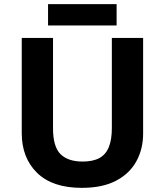

<svg xmlns="http://www.w3.org/2000/svg" viewBox="-20 -897 796 927"><path d="M671 -252Q671 -178 638.5 -118.5Q606 -59 540.5 -24.5Q475 10 375 10Q233 10 159 -62.5Q85 -135 85 -254V-714H236V-277Q236 -189 272 -153Q308 -117 379 -117Q429 -117 460 -134Q491 -151 505.5 -187Q520 -223 520 -278V-714H671ZM543 -877V-774H212V-877Z"/></svg>

Font: Noto Sans Armenian
Style: Regular
Weight: 400
Designer: Monotype Design Team
Foundry: Monotype Imaging Inc.
Version: Version 2.007